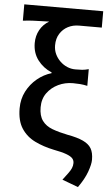

<svg xmlns="http://www.w3.org/2000/svg" viewBox="-65 -839 628 1088"><g transform="rotate(5 249.5 -294.5)"><path d="M421 208 330 174Q348 150 360 134Q372 118 378 104Q384 90 384 75Q384 59 374 48Q364 37 338.5 27.5Q313 18 265 9Q207 -3 158.5 -26.5Q110 -50 81.5 -93.5Q53 -137 53 -208Q53 -261 75.5 -304.5Q98 -348 135 -378.5Q172 -409 216 -422V-426Q167 -447 136.5 -487.5Q106 -528 106 -584Q106 -625 124.5 -658.5Q143 -692 177 -712Q150 -711 128.5 -710.5Q107 -710 84 -709Q61 -708 28 -704V-797H477V-704H348Q313 -704 285 -689.5Q257 -675 239.5 -647.5Q222 -620 222 -581Q222 -554 232.5 -531.5Q243 -509 261 -491.5Q279 -474 301.5 -464.5Q324 -455 348 -455Q371 -455 386.5 -456Q402 -457 424 -463V-368Q401 -373 382 -374.5Q363 -376 342 -376Q297 -376 258.5 -357.5Q220 -339 195.5 -305.5Q171 -272 171 -224Q171 -176 191.5 -148Q212 -120 249.5 -106Q287 -92 337 -82Q393 -72 426 -56.5Q459 -41 473 -17Q487 7 487 47Q487 73 471.5 116Q456 159 421 208Z"/></g></svg>

Font: Noto Sans KR Medium
Style: Regular
Weight: 500
Designer: Ryoko NISHIZUKA  (kana, bopomofo & ideographs); Paul D. Hunt (Latin, Greek & Cyrillic); Sandoll Communications , Soo-you
Foundry: Adobe
Version: Version 2.004-H2;hotconv 1.0.118;makeotfexe 2.5.65603